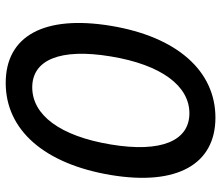

<svg xmlns="http://www.w3.org/2000/svg" viewBox="-72 -706 789 686"><g transform="rotate(90 323.0 -362.5)"><path d="M275.9 12.1C443.9 12.1 565 -125.7 604.8 -363.3C644.2 -599.8 566.4 -737.2 399.9 -737.2C233 -737.2 110.8 -600.1 71.7 -363.3C32.7 -125.4 107.6 12.1 275.9 12.1ZM181.1 -363.3C210.9 -544.4 286.6 -644.2 384.2 -644.2C482.2 -644.2 525.9 -544.4 495.7 -363.3C465.6 -181.5 390.3 -82.7 291.5 -82.7C193.9 -82.7 150.9 -181.5 181.1 -363.3Z"/></g></svg>

Font: Margiela Sans Medium
Style: Italic
Weight: 500
Italic angle: -9.39999°
Designer: Stefan Endress, Andreas Faust
Version: Version 1.100;FEAKit 1.0